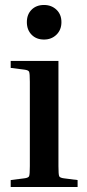

<svg xmlns="http://www.w3.org/2000/svg" viewBox="-20 -752 348 772"><path d="M157 -593Q126 -593 107 -612.5Q88 -632 88 -663Q88 -694 107 -713Q126 -732 157 -732Q187 -732 207 -713Q227 -694 227 -663Q227 -632 207 -612.5Q187 -593 157 -593ZM23 -479V-507H215V-84Q215 -50 218 -43.5Q221 -37 237 -35L292 -28V0H23V-28L78 -35Q94 -37 97 -43.5Q100 -50 100 -84V-423Q100 -457 97 -463.5Q94 -470 78 -472Z"/></svg>

Font: Inria Serif
Style: Bold
Weight: 700
Designer: Black Foundry Team
Foundry: Black Foundry
Version: Version 1.000; ttfautohint (v1.8.3)